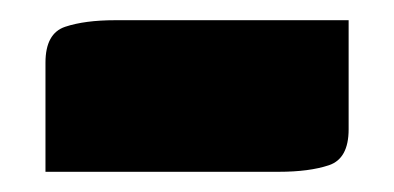

<svg xmlns="http://www.w3.org/2000/svg" viewBox="-20 -370 390 190"><path d="M25 -308Q25 -337 44.5 -343.5Q64 -350 94 -350H325V-242Q325 -213 305.5 -206.5Q286 -200 256 -200H25Z"/></svg>

Font: Changa ExtraLight ExtraBold
Style: Regular
Weight: 800
Version: Version 3.002; ttfautohint (v1.8.2)